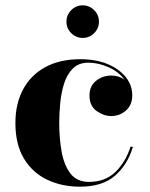

<svg xmlns="http://www.w3.org/2000/svg" viewBox="-20 -693 565 723"><path d="M230.2 -611.4Q230.2 -636.6 248.2 -654.7Q266.2 -672.9 291.4 -672.9Q316.6 -672.9 334.6 -654.7Q352.6 -636.6 352.6 -611.4Q352.6 -586.2 334.6 -568.2Q316.6 -550.2 291.4 -550.2Q266.2 -550.2 248.2 -568.2Q230.2 -586.2 230.2 -611.4ZM480.5 -140.5Q461 -73.5 413.5 -31.8Q366 10 281 10Q213 10 157.8 -16.2Q102.5 -42.5 70.2 -95.8Q38 -149 38 -230Q38 -301.5 66.5 -355.5Q95 -409.5 149.8 -439.8Q204.5 -470 282.5 -470Q341 -470 385 -451.8Q429 -433.5 453.5 -402.8Q478 -372 478 -334.5Q478 -298 454.5 -277Q431 -256 399 -256Q370.5 -256 343.8 -275Q317 -294 317 -333.5Q317 -369 341.8 -388.8Q366.5 -408.5 399 -408.5Q428 -408.5 449 -392.5Q427 -423 388.5 -440Q350 -457 312.5 -457Q276.5 -457 254.5 -435.2Q232.5 -413.5 221.5 -378.8Q210.5 -344 206.8 -304.8Q203 -265.5 203 -230Q203 -173 212 -122.2Q221 -71.5 245.2 -39.8Q269.5 -8 315 -8Q375.5 -8 414 -44.8Q452.5 -81.5 471.5 -140.5Z"/></svg>

Font: Bodoni* 24pt
Style: Bold
Weight: 700
Version: Version 2.3